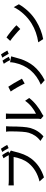

<svg xmlns="http://www.w3.org/2000/svg" viewBox="1520 -2422 961 4040"><g transform="rotate(-90 2000.0 -401.5)"><path d="M835.9 -704.1 797.9 -688.5 852.5 -652.3Q846.7 -640.6 835 -593.8Q782.2 -354.5 684.6 -226.6Q539.1 -34.2 288.1 43.9L202.1 -49.8Q452.1 -110.4 592.8 -288.1Q641.6 -349.6 674.3 -435.1Q707 -520.5 717.8 -594.7H226.6Q195.3 -594.7 119.1 -591.8V-703.1Q168.9 -696.3 226.6 -696.3H711.9Q740.2 -696.3 755.9 -698.2Q729.5 -750 690.4 -807.6L756.8 -835.9Q795.9 -781.2 835.9 -704.1ZM823.2 -834 890.6 -862.3Q938.5 -793 971.7 -730.5L904.3 -700.2Q849.6 -799.8 823.2 -834Z M1150.4 33.2 1054.7 -31.2Q1176.8 -117.2 1226.6 -274.4Q1255.9 -363.3 1255.9 -672.9Q1255.9 -722.7 1248 -753.9H1364.3Q1359.4 -714.8 1359.4 -673.8Q1359.4 -361.3 1328.1 -247.1Q1282.2 -79.1 1150.4 33.2ZM1581.1 33.2 1514.6 -22.5Q1522.5 -55.7 1522.5 -85V-676.8Q1522.5 -695.3 1521 -713.9Q1519.5 -732.4 1517.6 -743.7Q1515.6 -754.9 1515.6 -756.8H1631.8Q1627 -727.5 1627 -676.8V-124Q1697.3 -156.2 1772.9 -217.3Q1848.6 -278.3 1899.4 -353.5L1959 -267.6Q1898.4 -186.5 1804.7 -112.3Q1710.9 -38.1 1619.1 7.8Q1610.4 11.7 1581.1 33.2Z M2333 58.6 2239.3 -22.5Q2614.3 -182.6 2699.2 -573.2Q2711.9 -640.6 2710.9 -669.9L2835 -646.5Q2824.2 -613.3 2810.5 -558.6Q2793.9 -491.2 2774.4 -433.6Q2754.9 -376 2717.3 -304.2Q2679.7 -232.4 2630.9 -172.9Q2582 -113.3 2505.4 -51.3Q2428.7 10.7 2333 58.6ZM2094.7 -656.2 2195.3 -707Q2264.6 -606.4 2365.2 -419.9L2262.7 -362.3Q2176.8 -540 2094.7 -656.2ZM2678.7 -801.8 2745.1 -829.1Q2787.1 -772.5 2825.2 -696.3L2756.8 -667Q2726.6 -733.4 2678.7 -801.8ZM2807.6 -832 2876 -860.4Q2919.9 -796.9 2957 -726.6L2888.7 -698.2Q2833 -798.8 2807.6 -832Z M3160.2 -667 3233.4 -745.1Q3288.1 -709 3368.2 -644Q3448.2 -579.1 3489.3 -536.1L3410.2 -455.1Q3368.2 -498 3290.5 -564.5Q3212.9 -630.9 3160.2 -667ZM3197.3 27.3 3129.9 -76.2Q3349.6 -109.4 3523.4 -215.8Q3638.7 -286.1 3730.5 -388.7Q3822.3 -491.2 3870.1 -592.8L3930.7 -484.4Q3873 -382.8 3782.7 -286.6Q3692.4 -190.4 3580.1 -122.1Q3394.5 -8.8 3197.3 27.3Z"/></g></svg>

Font: Gen Shin Gothic Medium
Style: Regular
Weight: 500
Designer: [Source Han Sans]
Ryoko NISHIZUKA  (kana & ideographs); Paul D. Hunt (Latin, Greek & Cyrillic); Wenlong ZHANG  (bopomofo
Version: Version 1.002.20150607